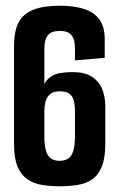

<svg xmlns="http://www.w3.org/2000/svg" viewBox="-20 -645 413 671"><path d="M188 6Q157 6 128 1.5Q99 -3 76.5 -18Q54 -33 41.5 -62.5Q29 -92 29 -142V-483Q29 -536 45 -566.5Q61 -597 96.5 -611Q132 -625 189 -625Q238 -625 273 -614Q308 -603 327 -577.5Q346 -552 346 -507V-443L242 -434V-474Q242 -507 230 -522Q218 -537 189 -537Q160 -537 147.5 -522Q135 -507 135 -474V-350Q141 -367 162.5 -380Q184 -393 234 -393Q275 -393 300 -377.5Q325 -362 336.5 -335Q348 -308 348 -273V-142Q348 -92 335.5 -62Q323 -32 301 -17.5Q279 -3 250 1.5Q221 6 188 6ZM187 -83Q206 -83 218 -90.5Q230 -98 236 -117Q242 -136 242 -170V-256Q242 -277 238 -293Q234 -309 222.5 -317.5Q211 -326 188 -326Q161 -326 148 -308.5Q135 -291 135 -256V-170Q135 -136 141 -117Q147 -98 159 -90.5Q171 -83 187 -83Z"/></svg>

Font: Smooch Sans
Style: Bold
Weight: 700
Designer: Robert E. Leuschke
Foundry: Robert E. Leuschke
Version: Version 1.010